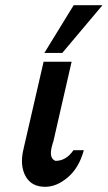

<svg xmlns="http://www.w3.org/2000/svg" viewBox="-20 -710 415 740"><path d="M70 -133 148 -472H256L185 -162Q184 -162 183 -157L179 -142Q169 -99 194 -90Q235 -90 263 -131H303Q285 -64 242 -27Q199 10 154 10Q101 10 78.5 -31Q56 -72 70 -133ZM151 -506 264 -690H375L220 -506Z"/></svg>

Font: Coval
Style: Medium Italic
Weight: 500
Foundry: Context Ltd
Version: Version 001.000